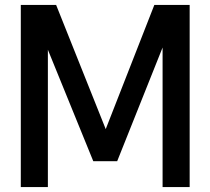

<svg xmlns="http://www.w3.org/2000/svg" viewBox="-20 -760 855 780"><path d="M64.5 0V-740H208L409.5 -235.5L607 -740H750.5V0H640.5V-567L456 -105H359L174.5 -558V0Z"/></svg>

Font: Encode Sans Condensed SemiBold
Style: Regular
Weight: 600
Width: 3
Designer: Multiple Designers
Foundry: Impallari Type
Version: Version 3.000; ttfautohint (v1.8.3) -l 8 -r 50 -G 200 -x 14 